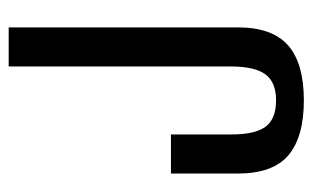

<svg xmlns="http://www.w3.org/2000/svg" viewBox="-159 -556 720 442"><g transform="rotate(-90 201.0 -335.0)"><path d="M191 4.5Q276.5 4.5 317.8 -32Q359 -68.5 359 -148V-675H269V-164Q269 -109 251 -84.2Q233 -59.5 191 -59.5Q148 -59.5 130.2 -83.8Q112.5 -108 112.5 -162V-301.5H22.5V-147.5Q22.5 -67 64.5 -31.2Q106.5 4.5 191 4.5Z"/></g></svg>

Font: Anybody Condensed
Style: Regular
Weight: 400
Width: 3
Designer: Tyler Finck
Foundry: Etcetera Type Company
Version: Version 1.113;gftools[0.9.25]